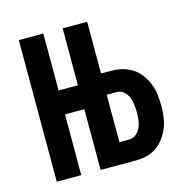

<svg xmlns="http://www.w3.org/2000/svg" viewBox="-83 -600 667 681"><g transform="rotate(-15 250.0 -260.0)"><path d="M44 0V-520H134V-311H205V-520H295V-330H332Q353 -330 373 -325Q393 -320 410 -309Q427 -298 439.5 -281Q452 -264 459.5 -245Q467 -226 469.5 -205.5Q472 -185 472 -165Q472 -145 469.5 -124.5Q467 -104 459.5 -85Q452 -66 439.5 -49Q427 -32 410 -20.5Q393 -9 373 -4.5Q353 0 332 0H205V-223H134V0ZM332 -78Q346 -78 357 -87.5Q368 -97 373.5 -110Q379 -123 380.5 -137Q382 -151 382 -165Q382 -179 380.5 -193Q379 -207 373.5 -220Q368 -233 357 -242.5Q346 -252 332 -252H295V-78Z"/></g></svg>

Font: Iosevka Term Curly Semibold
Style: Regular
Weight: 600
Designer: Belleve Invis
Foundry: Belleve Invis
Version: Version 32.3.0